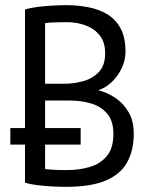

<svg xmlns="http://www.w3.org/2000/svg" viewBox="-20 -720 600 745"><path d="M235 5Q214 5 184.5 3.5Q155 2 126 -1.5Q97 -5 77 -11V-159H20V-223H77V-683Q99 -690 128.5 -693.5Q158 -697 187.5 -698.5Q217 -700 237 -700Q279 -700 320 -692.5Q361 -685 394 -666Q427 -647 447 -611.5Q467 -576 467 -519Q467 -487 452.5 -456Q438 -425 414 -402Q390 -379 361 -370Q397 -361 428.5 -339.5Q460 -318 479.5 -284Q499 -250 499 -201Q499 -137 473.5 -90.5Q448 -44 390.5 -19.5Q333 5 235 5ZM239 -60Q287 -60 328 -72Q369 -84 394.5 -114.5Q420 -145 420 -200Q420 -251 396 -279Q372 -307 333.5 -318.5Q295 -330 251 -330H155V-223H293V-159H155V-64Q166 -63 184 -61.5Q202 -60 239 -60ZM155 -395H230Q266 -395 302.5 -405Q339 -415 363.5 -440.5Q388 -466 388 -513Q388 -556 367 -582.5Q346 -609 312 -621.5Q278 -634 239 -634Q208 -634 185.5 -633Q163 -632 155 -630Z"/></svg>

Font: Ubuntu Sans Mono
Style: Regular
Weight: 400
Monospace: yes
Designer: Dalton Maag Ltd
Foundry: Dalton Maag Ltd
Version: Version 1.006